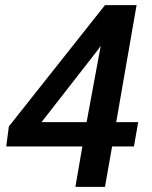

<svg xmlns="http://www.w3.org/2000/svg" viewBox="-20 -731 596 751"><path d="M434.6 -253.4H520.5L503.9 -158.2H418.5L390.6 0H274.9L302.2 -158.2H4.4L14.6 -236.3L390.6 -710.9H514.2ZM142.6 -253.4H318.8L374 -551.8L362.3 -535.2Z"/></svg>

Font: Roboto Medium
Style: Italic
Weight: 500
Italic angle: -12°
Designer: Google
Version: Version 2.134; 2016